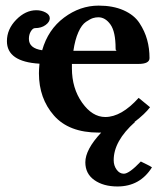

<svg xmlns="http://www.w3.org/2000/svg" viewBox="-20 -465 597 691"><path d="M244.1 -282.2H275.9H400.9Q396 -282.2 396 -291Q396 -351.1 377.4 -377Q358.9 -402.8 334 -402.8Q324.2 -402.8 314.7 -399.9Q305.2 -397 289.6 -386.5Q273.9 -376 262 -349.1Q250 -322.3 244.1 -282.2ZM518.1 131.8 526.9 137.2Q483.9 206.1 402.8 206.1Q352.1 206.1 319.6 183.1Q287.1 160.2 287.1 119.1Q287.1 73.2 344.2 12.2H335Q228 12.2 174.1 -49.3Q120.1 -110.8 120.1 -201.2Q120.1 -214.4 122.1 -235.8Q4.9 -242.7 4.9 -316.9Q4.9 -359.9 38.3 -394Q71.8 -428.2 110.8 -428.2Q128.9 -428.2 144 -420.2Q159.2 -412.1 159.2 -399.2Q159.2 -386.2 144 -375Q128.9 -363.8 106 -363.8Q98.1 -363.8 91.1 -352.3Q84 -340.8 84 -325.2Q84 -291 131.8 -284.2Q152.8 -358.4 210.4 -401.6Q268.1 -444.8 335 -444.8Q386.7 -444.8 424.8 -428Q462.9 -411.1 481.9 -382.1Q501 -353 509.5 -322Q518.1 -291 518.1 -255.9Q518.1 -234.9 478 -234.9H238.8V-219.2Q238.8 -147.5 275.4 -95.7Q312 -43.9 358.9 -43.9Q417 -43.9 479 -112.8L520 -79.1Q502 -55.2 463.9 -25.9H465.8Q388.7 43 389.2 111.8Q389.2 130.9 399.7 145.5Q410.2 160.2 425.8 160.2Q444.8 160.2 486.8 116.2Z"/></svg>

Font: Linux Libertine
Style: Semibold
Weight: 600
Designer: Philipp H. Poll
Foundry: Philipp H. Poll
Version: Version 5.1.2 ; ttfautohint (v0.9)